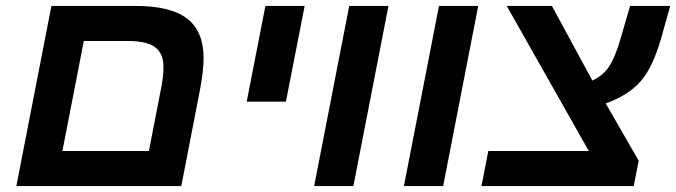

<svg xmlns="http://www.w3.org/2000/svg" viewBox="-20 -626 2275 646"><path d="M530 -401Q530 -446 502 -467Q474 -488 412 -488H262L190 -118H481L523 -334Q530 -372 530 -401ZM654 -330 590 0H35L153 -606H437Q554 -606 609.5 -563.5Q665 -521 665 -430Q665 -391 654 -330Z M810 -284 873 -606H1005L942 -284Z M1037 0 1155 -606H1287L1169 0Z M1339 0 1457 -606H1589L1471 0Z M2129 -85 2112 0H1600L1623 -118H1961L1685 -606H1837L1973 -355Q2008 -371 2028.5 -401Q2049 -431 2067 -493L2100 -606H2235L2203 -492Q2174 -395 2135 -352Q2095 -306 2018 -278Z"/></svg>

Font: Libra Sans
Style: Bold Italic
Weight: 700
Italic angle: -12°
Foundry: Context Ltd
Version: Version 1.002